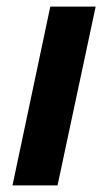

<svg xmlns="http://www.w3.org/2000/svg" viewBox="-20 -564 321 584"><path d="M133 -544H271L155 0H18Z"/></svg>

Font: Noto Sans Display
Style: Bold Italic
Weight: 700
Italic angle: -12°
Designer: Monotype Design team
Foundry: Monotype Imaging Inc.
Version: Version 1.000